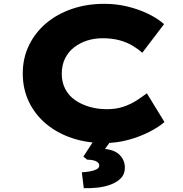

<svg xmlns="http://www.w3.org/2000/svg" viewBox="-20 -738 958 1004"><path d="M525 10Q434 10 356.5 -16Q279 -42 221 -90.5Q163 -139 131 -206Q99 -273 99 -354Q99 -434 131.5 -501Q164 -568 221.5 -616.5Q279 -665 356.5 -691.5Q434 -718 525 -718Q587 -718 644 -704.5Q701 -691 751 -667.5Q801 -644 838 -612L724 -462Q702 -482 672.5 -499.5Q643 -517 604.5 -527.5Q566 -538 516 -538Q475 -538 437.5 -526.5Q400 -515 369 -491.5Q338 -468 320.5 -433Q303 -398 303 -352Q303 -307 321.5 -272Q340 -237 373.5 -214Q407 -191 449.5 -179Q492 -167 539 -167Q588 -167 627 -180.5Q666 -194 695.5 -213.5Q725 -233 748 -250L840 -100Q812 -75 763 -49.5Q714 -24 652.5 -7Q591 10 525 10ZM418 246 408 163Q428 162 449 158.5Q470 155 484.5 147.5Q499 140 499 128Q499 117 490 110Q481 103 467 100Q453 97 436 97L416 81L484 -24H576L529 41Q581 46 607 73.5Q633 101 633 139Q633 172 613 193Q593 214 560.5 226.5Q528 239 490.5 243Q453 247 418 246Z"/></svg>

Font: Lexend Peta ExtraBold
Style: Regular
Weight: 800
Version: Version 1.007